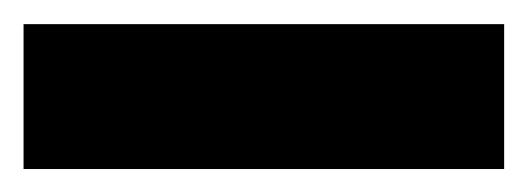

<svg xmlns="http://www.w3.org/2000/svg" viewBox="-20 -776 448 163"><path d="M0 -632.5V-755.5H408V-632.5Z"/></svg>

Font: Spartan Thin ExtraBold
Style: Regular
Weight: 800
Version: Version 1.004